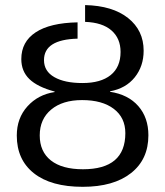

<svg xmlns="http://www.w3.org/2000/svg" viewBox="-20 -718 644 748"><path d="M311.5 -698.2Q418.5 -695.8 479 -647.7Q539.6 -599.6 539.6 -520.5Q539.6 -460 504.9 -416.7Q470.2 -373.5 408.7 -362.3V-360.4Q479.5 -349.6 518.8 -304.7Q558.1 -259.8 558.1 -190.9Q558.1 -96.7 490.2 -43.5Q422.4 9.8 302.2 9.8Q178.7 9.8 112.1 -43Q45.4 -95.7 45.4 -189.9Q45.4 -257.8 86.9 -303.7Q128.4 -349.6 192.9 -359.4V-361.3Q126 -379.4 94.5 -409.9Q63 -440.4 63 -487.8Q63 -555.2 118.9 -592Q174.8 -628.9 282.2 -630.9V-567.4Q151.4 -564 151.4 -483.9Q151.4 -440.4 191.7 -417.5Q231.9 -394.5 301.3 -394.5Q372.6 -394.5 411.1 -425.5Q449.7 -456.5 449.7 -515.6Q449.7 -568.4 414.3 -599.4Q378.9 -630.4 311.5 -632.8ZM468.3 -199.2Q468.3 -259.8 423.3 -293.9Q378.4 -328.1 299.8 -328.1Q223.6 -328.1 179.2 -291Q134.8 -253.9 134.8 -190.4Q134.8 -127.4 178.2 -93Q221.7 -58.6 303.2 -58.6Q468.3 -58.6 468.3 -199.2Z"/></svg>

Font: Arimo
Style: Regular
Weight: 400
Designer: Steve Matteson
Foundry: Monotype Imaging Inc.
Version: Version 1.33